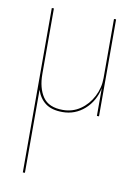

<svg xmlns="http://www.w3.org/2000/svg" viewBox="-87 -518 650 897"><g transform="rotate(10 237.5 -70.0)"><path d="M95 -460V-150Q95 -82 123 -41Q151 0 218 0Q264 0 300.5 -25Q337 -50 358.5 -91.5Q380 -133 380 -180V-460H390V0H380V-132Q367 -69 322.5 -29.5Q278 10 218 10Q167 10 137.5 -12Q108 -34 95 -74V320H85V-460Z"/></g></svg>

Font: Jost* Hairline
Style: Regular
Weight: 100
Version: Version 3.7